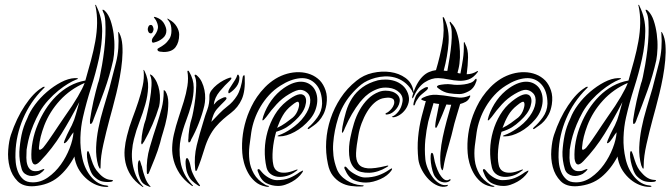

<svg xmlns="http://www.w3.org/2000/svg" viewBox="-20 -770 2773 794"><path d="M448 -521Q434 -458 411.5 -395.5Q389 -333 367 -277Q366 -272 362 -264Q358 -256 353 -258Q352 -258 352 -267Q352 -276 353 -279Q355 -293 358.5 -312.5Q362 -332 366.5 -352Q371 -372 376 -391.5Q381 -411 385 -425Q388 -431 392.5 -452Q397 -473 402 -501.5Q407 -530 411 -563Q415 -596 416 -626.5Q417 -657 415.5 -682Q414 -707 407 -719Q402 -729 405 -730Q409 -730 414 -725Q429 -710 437.5 -684.5Q446 -659 450 -629.5Q454 -600 453 -571Q452 -542 448 -521ZM474 -632Q484 -612 486 -583Q488 -554 485 -520.5Q482 -487 475.5 -451.5Q469 -416 461 -383.5Q453 -351 445.5 -323Q438 -295 433 -277Q419 -225 407.5 -173.5Q396 -122 396 -86Q396 -73 395 -73Q393 -71 390.5 -76Q388 -81 386 -86Q376 -122 377.5 -160.5Q379 -199 387 -239.5Q395 -280 407.5 -321.5Q420 -363 432 -404Q446 -456 460 -512.5Q474 -569 469 -632Q469 -637 468.5 -637.5Q468 -638 469 -638Q471 -638 474 -632ZM330 -427Q270 -401 227.5 -354.5Q185 -308 163 -251Q154 -227 148.5 -205.5Q143 -184 141 -160Q140 -148 147 -151Q154 -154 159 -160Q171 -175 181 -189.5Q191 -204 201.5 -219.5Q212 -235 223.5 -252.5Q235 -270 249 -290Q264 -311 277.5 -331.5Q291 -352 301.5 -370Q312 -388 319.5 -403Q327 -418 330 -427ZM308 -348Q272 -278 234 -216.5Q196 -155 147 -104Q116 -71 110 -114Q108 -148 115 -185Q122 -222 136 -255Q149 -287 168 -317Q187 -347 212 -372Q237 -397 267.5 -414Q298 -431 333 -437Q345 -479 356 -519.5Q367 -560 374 -599Q381 -638 381.5 -674.5Q382 -711 375 -744Q373 -750 374 -750Q376 -751 377.5 -748Q379 -745 379 -744Q403 -696 402.5 -641Q402 -586 389 -527Q376 -468 356.5 -407Q337 -346 323 -285Q314 -246 312.5 -201.5Q311 -157 321 -114Q331 -69 358 -37.5Q385 -6 420 -3Q428 -2 428 0Q428 2 425.5 2.5Q423 3 421 3Q400 3 379.5 -5Q359 -13 341 -28Q323 -43 309.5 -63.5Q296 -84 290 -110Q288 -118 288 -123Q260 -70 220.5 -37.5Q181 -5 121 0Q76 3 52.5 -21Q29 -45 20 -79Q11 -113 14 -150.5Q17 -188 25 -212Q48 -281 83 -333.5Q118 -386 153 -407Q155 -409 159 -410.5Q163 -412 164 -411Q166 -410 163 -407Q160 -404 159 -403Q105 -349 75.5 -279.5Q46 -210 44 -138Q43 -120 45 -99Q47 -78 54.5 -59.5Q62 -41 76 -28.5Q90 -16 114 -16Q148 -15 178.5 -36.5Q209 -58 231.5 -89.5Q254 -121 268 -157Q282 -193 284 -223Q277 -215 272 -206.5Q267 -198 259 -188Q258 -186 253 -181.5Q248 -177 245 -178Q243 -179 247 -189.5Q251 -200 257 -212.5Q263 -225 269 -236.5Q275 -248 277 -252Q288 -275 294 -298Q300 -321 308 -348ZM447 -23Q447 -21 442 -19Q439 -18 437 -18Q418 -16 401.5 -20Q385 -24 368 -41Q359 -50 352.5 -68Q346 -86 342.5 -103Q339 -120 339.5 -133Q340 -146 344 -145Q345 -146 347.5 -141Q350 -136 352 -129.5Q354 -123 356 -116.5Q358 -110 359 -107Q364 -91 371 -78Q378 -65 388 -55Q412 -27 440 -26Q442 -26 444.5 -25.5Q447 -25 447 -23ZM302 -445Q302 -444 300.5 -443Q299 -442 293 -440Q280 -435 261 -423.5Q242 -412 221 -395Q200 -378 179.5 -355.5Q159 -333 144 -307Q129 -280 118.5 -254.5Q108 -229 102 -207.5Q96 -186 93.5 -171Q91 -156 90 -151Q89 -134 89 -117.5Q89 -101 93.5 -87.5Q98 -74 108 -67Q118 -60 138 -63Q140 -63 150.5 -67.5Q161 -72 163 -71Q164 -70 162 -67Q160 -64 156 -60.5Q152 -57 148.5 -54.5Q145 -52 144 -51Q135 -46 124 -43.5Q113 -41 102.5 -43Q92 -45 83 -51.5Q74 -58 70 -70Q59 -107 60 -142Q62 -177 69 -211.5Q76 -246 93 -281Q103 -308 124.5 -337Q146 -366 174 -390Q202 -414 232.5 -430Q263 -446 290 -447Q294 -447 298 -447Q302 -447 302 -445Z M638 -330Q641 -343 641.5 -360Q642 -377 639 -395Q636 -413 628.5 -429.5Q621 -446 609 -458Q603 -462 602 -462Q598 -462 602 -456Q608 -443 606.5 -415.5Q605 -388 600 -358.5Q595 -329 589.5 -305.5Q584 -282 583 -277Q576 -259 570.5 -232Q565 -205 565 -188Q564 -186 564 -180Q564 -174 567 -173Q568 -173 571 -178Q574 -183 576 -185Q594 -217 610.5 -255Q627 -293 638 -330ZM642 -179Q646 -197 655 -225.5Q664 -254 670 -284.5Q676 -315 676 -344.5Q676 -374 664 -393Q660 -397 658 -397Q656 -397 657 -393Q657 -355 648.5 -322.5Q640 -290 630 -259Q613 -208 599 -159.5Q585 -111 587 -60Q587 -57 587.5 -53.5Q588 -50 591 -50Q593 -50 594 -52Q595 -54 597 -58Q607 -82 620 -114.5Q633 -147 642 -179ZM571 0Q552 -20 542 -44.5Q532 -69 528 -94.5Q524 -120 526 -146Q528 -172 534 -195Q543 -231 557 -267Q571 -303 581 -338.5Q591 -374 592.5 -408.5Q594 -443 578 -476Q575 -481 574 -481Q573 -481 573 -479.5Q573 -478 574 -477Q577 -447 570 -415Q563 -383 552 -349.5Q541 -316 527.5 -280.5Q514 -245 505 -208Q498 -181 495.5 -153Q493 -125 499 -97.5Q505 -70 521 -45Q537 -20 567 1Q569 3 572 3.5Q575 4 571 0ZM579 -38Q576 -46 572.5 -58Q569 -70 567 -81Q565 -85 562 -96Q559 -107 557 -107Q553 -107 551.5 -100Q550 -93 550 -82.5Q550 -72 551.5 -60.5Q553 -49 556 -41Q562 -21 570.5 -13Q579 -5 593 0Q599 3 602 3Q603 3 602.5 1.5Q602 0 601 0Q594 -8 588.5 -17Q583 -26 579 -38ZM657 -555Q652 -555 641.5 -556.5Q631 -558 631 -566Q631 -569 640 -573.5Q649 -578 660 -586.5Q671 -595 680 -608.5Q689 -622 689 -643Q689 -669 679 -682Q677 -685 674 -688.5Q671 -692 672 -693Q674 -693 676.5 -691.5Q679 -690 680 -689Q700 -678 710.5 -660.5Q721 -643 721 -627Q721 -595 706 -575Q691 -555 657 -555ZM620 -595Q608 -590 608 -601Q608 -609 614 -616.5Q620 -624 625.5 -633Q631 -642 633 -653.5Q635 -665 627 -682Q625 -687 620 -693Q615 -699 617 -700Q619 -701 625.5 -698.5Q632 -696 634 -695Q651 -687 659.5 -671Q668 -655 668 -643Q668 -624 652.5 -611.5Q637 -599 620 -595ZM591 -649Q591 -654 594 -660.5Q597 -667 604 -667Q609 -667 612 -660.5Q615 -654 615 -649Q615 -645 612 -638.5Q609 -632 604 -632Q597 -632 594 -638Q591 -644 591 -649Z M825 -333Q817 -299 802.5 -261.5Q788 -224 770 -192Q770 -190 767.5 -185.5Q765 -181 761 -181Q759 -181 758.5 -187Q758 -193 759 -195Q759 -211 763 -237.5Q767 -264 773 -281Q775 -287 779.5 -310Q784 -333 787.5 -361.5Q791 -390 791.5 -416.5Q792 -443 785 -456V-460Q789 -463 794 -458Q807 -447 814.5 -431Q822 -415 825.5 -397.5Q829 -380 828.5 -363Q828 -346 825 -333ZM864 -337Q875 -351 885 -357Q895 -363 905 -367Q906 -367 910 -368Q914 -369 916 -366Q918 -363 915 -359Q912 -355 910 -353Q903 -346 894.5 -337.5Q886 -329 879 -321Q869 -310 863 -295.5Q857 -281 854 -266Q871 -284 886.5 -300Q902 -316 920 -330Q943 -347 960 -374Q977 -401 984 -453Q986 -458 989 -459Q992 -460 992 -452Q995 -394 980 -360Q965 -326 935 -303Q919 -291 903 -277Q887 -263 872.5 -246Q858 -229 846 -206Q834 -183 825 -153Q818 -130 811 -109.5Q804 -89 796 -70Q794 -63 790 -63Q787 -64 787 -73Q782 -121 793.5 -168.5Q805 -216 821 -267Q828 -292 837.5 -317Q847 -342 846 -374Q846 -385 855 -397Q864 -409 877 -419.5Q890 -430 904 -437.5Q918 -445 928 -448Q937 -451 937 -447Q937 -443 931 -437Q910 -418 888.5 -392Q867 -366 864 -337ZM777 -1Q776 0 775.5 -0.5Q775 -1 770 -4Q740 -26 723 -52Q706 -78 698.5 -105.5Q691 -133 692 -160.5Q693 -188 699 -214Q707 -249 718.5 -283.5Q730 -318 740 -350.5Q750 -383 755 -414.5Q760 -446 755 -475Q755 -477 758 -478Q759 -478 760 -476.5Q761 -475 762 -474Q781 -442 781 -408.5Q781 -375 772 -340.5Q763 -306 749.5 -270.5Q736 -235 728 -199Q718 -153 726.5 -101Q735 -49 773 -8Q775 -5 777 -4Q779 -3 777 -1ZM807 0Q805 0 803 -1L799 -3Q785 -12 774 -22.5Q763 -33 755 -53Q752 -60 750 -71.5Q748 -83 747.5 -93Q747 -103 748.5 -110Q750 -117 754 -116Q757 -116 760.5 -108Q764 -100 766 -92Q768 -81 770.5 -71Q773 -61 777 -53Q788 -28 806 -5Q808 0 807 0ZM970 -449Q970 -428 958 -412Q946 -396 929 -385Q926 -383 925 -385.5Q924 -388 924 -389Q924 -395 929 -403.5Q934 -412 940.5 -421.5Q947 -431 953 -441Q959 -451 961 -459Q964 -464 967 -459Q970 -454 970 -449Z M1276 -408Q1284 -398 1288.5 -383Q1293 -368 1292 -350.5Q1291 -333 1284 -314Q1277 -295 1262 -277Q1233 -243 1198.5 -224.5Q1164 -206 1136 -206Q1119 -206 1136 -212Q1145 -215 1157.5 -221.5Q1170 -228 1184 -237.5Q1198 -247 1212.5 -260Q1227 -273 1239 -290Q1259 -318 1262.5 -344.5Q1266 -371 1252 -385Q1240 -397 1224 -398.5Q1208 -400 1176 -381Q1147 -364 1124 -339Q1101 -314 1081 -286Q1070 -272 1066.5 -272Q1063 -272 1069 -290Q1081 -325 1102.5 -355Q1124 -385 1154 -406Q1176 -421 1194.5 -427Q1213 -433 1228.5 -432Q1244 -431 1256 -424.5Q1268 -418 1276 -408ZM1330 -338Q1326 -314 1317.5 -297.5Q1309 -281 1298.5 -269.5Q1288 -258 1277.5 -251Q1267 -244 1259 -238Q1255 -235 1253 -237Q1251 -239 1256 -244Q1274 -259 1292.5 -284.5Q1311 -310 1312 -341Q1312 -394 1286 -422Q1260 -450 1221 -446.5Q1182 -443 1140 -416Q1113 -399 1092.5 -376.5Q1072 -354 1057 -328.5Q1042 -303 1032.5 -276Q1023 -249 1019 -222Q1015 -196 1011.5 -166Q1008 -136 1011.5 -107Q1015 -78 1030 -51.5Q1045 -25 1077 -6Q1082 -3 1087.5 -2Q1093 -1 1093 0Q1093 2 1088 2.5Q1083 3 1077 1Q1052 -4 1034.5 -19.5Q1017 -35 1006 -55Q995 -75 989 -97Q983 -119 982 -137Q976 -216 1004 -293Q1010 -309 1019.5 -329Q1029 -349 1043 -369.5Q1057 -390 1076 -409.5Q1095 -429 1119 -444Q1142 -458 1167 -465Q1192 -472 1217 -471.5Q1242 -471 1264 -462.5Q1286 -454 1303 -437Q1318 -421 1326.5 -396Q1335 -371 1330 -338ZM1239 -374Q1251 -360 1242 -330.5Q1233 -301 1200 -271Q1182 -254 1165 -243.5Q1148 -233 1122 -225Q1111 -187 1108 -150Q1105 -113 1110 -90Q1111 -81 1116.5 -72.5Q1122 -64 1132.5 -59.5Q1143 -55 1160 -56Q1177 -57 1202 -67Q1209 -70 1210.5 -68.5Q1212 -67 1204 -62Q1186 -48 1166 -42.5Q1146 -37 1128.5 -39Q1111 -41 1098.5 -51Q1086 -61 1082 -78Q1074 -113 1075 -151Q1076 -189 1086.5 -226Q1097 -263 1116.5 -295.5Q1136 -328 1165 -351Q1219 -394 1239 -374ZM1229 -55Q1222 -45 1211.5 -35.5Q1201 -26 1187.5 -18.5Q1174 -11 1159.5 -6Q1145 -1 1130 -1Q1104 -1 1081.5 -12.5Q1059 -24 1047 -59Q1045 -63 1045 -66.5Q1045 -70 1047 -70Q1051 -72 1055 -67.5Q1059 -63 1063 -58Q1074 -45 1091.5 -35Q1109 -25 1125 -25Q1155 -25 1177 -34Q1199 -43 1219 -58Q1224 -61 1230.5 -64Q1237 -67 1229 -55ZM1215 -347Q1211 -355 1186 -334Q1163 -316 1149.5 -292.5Q1136 -269 1126 -241Q1145 -250 1161 -261.5Q1177 -273 1191 -284Q1206 -297 1213 -318Q1220 -339 1215 -347Z M1462 -210Q1466 -235 1475.5 -260.5Q1485 -286 1498 -307.5Q1511 -329 1527 -343.5Q1543 -358 1561 -363Q1584 -368 1595.5 -365Q1607 -362 1609 -356Q1612 -347 1609 -338Q1606 -329 1600.5 -322Q1595 -315 1588.5 -309.5Q1582 -304 1578 -303Q1573 -301 1574.5 -298Q1576 -295 1584 -297Q1593 -298 1602 -304Q1611 -310 1618.5 -319Q1626 -328 1630 -338.5Q1634 -349 1633 -360Q1631 -371 1622.5 -379Q1614 -387 1602 -391Q1590 -395 1575 -395Q1560 -395 1547 -390Q1521 -380 1501.5 -360.5Q1482 -341 1467.5 -315.5Q1453 -290 1444 -260.5Q1435 -231 1429 -201Q1421 -164 1424 -128.5Q1427 -93 1447 -73Q1457 -63 1473 -59Q1489 -55 1507 -55.5Q1525 -56 1543.5 -62Q1562 -68 1578 -78Q1582 -80 1584.5 -82Q1587 -84 1585 -85Q1584 -86 1577 -84Q1528 -72 1501 -74Q1474 -76 1462.5 -92Q1451 -108 1452.5 -137.5Q1454 -167 1462 -210ZM1474 -4Q1442 -6 1413 -24.5Q1384 -43 1373 -71Q1362 -100 1359 -126.5Q1356 -153 1358 -178Q1362 -230 1378.5 -282.5Q1395 -335 1430 -377Q1452 -403 1474 -420.5Q1496 -438 1532 -448Q1550 -453 1571 -454Q1592 -455 1612.5 -449.5Q1633 -444 1651 -431Q1669 -418 1683 -396Q1686 -386 1689 -386Q1692 -389 1689 -397Q1683 -429 1656.5 -448Q1630 -467 1594.5 -472Q1559 -477 1521 -468.5Q1483 -460 1454 -436Q1415 -405 1388.5 -364.5Q1362 -324 1347 -279Q1332 -234 1329 -186Q1326 -138 1336 -92Q1342 -62 1356.5 -43.5Q1371 -25 1390 -14.5Q1409 -4 1431 -1Q1453 2 1475 1Q1481 1 1482.5 0Q1484 -1 1484 -2Q1484 -4 1474 -4ZM1396 -245Q1396 -244 1395.5 -240Q1395 -236 1394.5 -232Q1394 -228 1394 -224.5Q1394 -221 1396 -221Q1398 -221 1402.5 -231Q1407 -241 1407 -242Q1433 -302 1469 -348Q1472 -351 1481 -361.5Q1490 -372 1505 -383Q1520 -394 1541 -402Q1562 -410 1588 -407Q1615 -404 1632 -387Q1649 -370 1644 -347Q1640 -325 1628.5 -310Q1617 -295 1606 -290Q1598 -287 1601.5 -286Q1605 -285 1607 -285Q1619 -286 1632.5 -294.5Q1646 -303 1656 -316.5Q1666 -330 1670 -347Q1674 -364 1667 -384Q1659 -405 1644 -417.5Q1629 -430 1611 -435.5Q1593 -441 1574.5 -441Q1556 -441 1543 -438Q1505 -428 1479 -409Q1453 -390 1436.5 -364.5Q1420 -339 1411 -308.5Q1402 -278 1396 -245ZM1598 -64Q1602 -70 1601.5 -72Q1601 -74 1599 -73.5Q1597 -73 1593.5 -70.5Q1590 -68 1588 -67Q1568 -53 1543.5 -44.5Q1519 -36 1489 -36Q1474 -36 1453.5 -46.5Q1433 -57 1422 -68Q1418 -73 1413.5 -77.5Q1409 -82 1406 -81Q1402 -77 1406 -70Q1421 -35 1444 -25Q1467 -15 1493 -15Q1508 -15 1523.5 -19Q1539 -23 1553.5 -29.5Q1568 -36 1579.5 -45Q1591 -54 1598 -64Z M1950 -444Q1951 -443 1951 -439.5Q1951 -436 1950 -434Q1941 -405 1919 -393Q1897 -381 1880 -381Q1859 -381 1837 -384.5Q1815 -388 1795 -403Q1793 -405 1790 -407Q1787 -409 1787 -411Q1787 -414 1790 -415.5Q1793 -417 1795 -418Q1804 -420 1818.5 -421.5Q1833 -423 1847 -421Q1857 -419 1871 -419Q1885 -419 1899.5 -421Q1914 -423 1926 -427.5Q1938 -432 1944 -441Q1947 -445 1950 -444ZM1957 -475 1954 -470Q1937 -448 1918 -441.5Q1899 -435 1878 -436Q1857 -437 1835.5 -441.5Q1814 -446 1793 -447Q1765 -448 1737 -430Q1709 -412 1689 -367Q1686 -361 1685 -364.5Q1684 -368 1685 -371Q1693 -401 1704 -421Q1715 -441 1727.5 -453.5Q1740 -466 1754 -472Q1768 -478 1783 -480Q1800 -537 1809.5 -591.5Q1819 -646 1811 -695Q1811 -699 1811 -699Q1813 -700 1815 -698Q1817 -696 1817 -695Q1839 -647 1835 -592.5Q1831 -538 1815 -478Q1820 -477 1823 -477Q1826 -477 1830 -477Q1835 -503 1839.5 -532.5Q1844 -562 1846.5 -589Q1849 -616 1848 -638Q1847 -660 1841 -671Q1838 -680 1841 -680Q1843 -680 1844 -678Q1845 -676 1847 -674Q1861 -660 1869 -636Q1877 -612 1880 -585Q1883 -558 1882 -531.5Q1881 -505 1876 -485L1872 -469Q1875 -467 1878 -467Q1881 -467 1884 -466Q1890 -496 1894.5 -526Q1899 -556 1898 -589Q1898 -596 1899 -596Q1901 -596 1902 -593Q1903 -590 1904 -588Q1916 -566 1915.5 -533Q1915 -500 1910 -463Q1932 -463 1952 -475Q1957 -478 1957 -475ZM1750 -407Q1750 -402 1744.5 -397Q1739 -392 1736 -390Q1731 -386 1724.5 -380.5Q1718 -375 1713 -369Q1708 -361 1703.5 -355Q1699 -349 1696 -338Q1695 -336 1693.5 -334.5Q1692 -333 1691 -334Q1688 -337 1691 -347Q1695 -362 1699 -371.5Q1703 -381 1714 -392Q1718 -396 1724 -400Q1730 -404 1736 -407Q1742 -410 1746 -410Q1750 -410 1750 -407ZM1828 -5Q1833 -7 1832 -4Q1831 -1 1829 0Q1811 6 1791 -2Q1771 -10 1754 -27Q1737 -44 1725 -66.5Q1713 -89 1710 -111Q1705 -158 1709 -202Q1713 -246 1724 -289L1741 -352Q1735 -352 1729 -355Q1722 -357 1722 -360Q1722 -362 1729 -366Q1757 -380 1785.5 -378Q1814 -376 1843 -371Q1861 -368 1879.5 -366.5Q1898 -365 1920 -374Q1922 -376 1924 -375Q1926 -373 1923 -368Q1917 -355 1906 -349Q1895 -343 1883 -340Q1875 -314 1869 -293.5Q1863 -273 1859 -259Q1848 -211 1833.5 -161.5Q1819 -112 1814 -78Q1812 -67 1810 -66Q1808 -65 1806 -70Q1804 -75 1803 -78Q1799 -107 1801.5 -138.5Q1804 -170 1811 -203Q1818 -236 1827 -269.5Q1836 -303 1846 -337Q1841 -337 1836 -337Q1831 -337 1826 -338Q1818 -317 1809.5 -296.5Q1801 -276 1793 -258Q1792 -256 1788.5 -248.5Q1785 -241 1783 -241Q1779 -242 1780 -250.5Q1781 -259 1781 -262Q1783 -277 1787.5 -297Q1792 -317 1796 -340Q1791 -341 1785 -341.5Q1779 -342 1773 -344Q1767 -324 1761.5 -305Q1756 -286 1751 -267Q1743 -232 1739 -192.5Q1735 -153 1739 -111Q1741 -92 1749.5 -72Q1758 -52 1770 -36Q1782 -20 1797.5 -11Q1813 -2 1828 -5ZM1837 -27Q1842 -31 1843 -27.5Q1844 -24 1839 -21Q1835 -18 1828.5 -16.5Q1822 -15 1814 -16Q1806 -17 1797 -22Q1788 -27 1780 -38Q1773 -47 1768.5 -64Q1764 -81 1762 -97.5Q1760 -114 1761 -126Q1762 -138 1766 -138Q1771 -138 1773.5 -124Q1776 -110 1778 -101Q1782 -85 1789 -68Q1796 -51 1804 -41Q1814 -28 1822 -25.5Q1830 -23 1837 -27Z M2208 -408Q2216 -398 2220.5 -383Q2225 -368 2224 -350.5Q2223 -333 2216 -314Q2209 -295 2194 -277Q2165 -243 2130.5 -224.5Q2096 -206 2068 -206Q2051 -206 2068 -212Q2077 -215 2089.5 -221.5Q2102 -228 2116 -237.5Q2130 -247 2144.5 -260Q2159 -273 2171 -290Q2191 -318 2194.5 -344.5Q2198 -371 2184 -385Q2172 -397 2156 -398.5Q2140 -400 2108 -381Q2079 -364 2056 -339Q2033 -314 2013 -286Q2002 -272 1998.5 -272Q1995 -272 2001 -290Q2013 -325 2034.5 -355Q2056 -385 2086 -406Q2108 -421 2126.5 -427Q2145 -433 2160.5 -432Q2176 -431 2188 -424.5Q2200 -418 2208 -408ZM2262 -338Q2258 -314 2249.5 -297.5Q2241 -281 2230.5 -269.5Q2220 -258 2209.5 -251Q2199 -244 2191 -238Q2187 -235 2185 -237Q2183 -239 2188 -244Q2206 -259 2224.5 -284.5Q2243 -310 2244 -341Q2244 -394 2218 -422Q2192 -450 2153 -446.5Q2114 -443 2072 -416Q2045 -399 2024.5 -376.5Q2004 -354 1989 -328.5Q1974 -303 1964.5 -276Q1955 -249 1951 -222Q1947 -196 1943.5 -166Q1940 -136 1943.5 -107Q1947 -78 1962 -51.5Q1977 -25 2009 -6Q2014 -3 2019.5 -2Q2025 -1 2025 0Q2025 2 2020 2.5Q2015 3 2009 1Q1984 -4 1966.5 -19.5Q1949 -35 1938 -55Q1927 -75 1921 -97Q1915 -119 1914 -137Q1908 -216 1936 -293Q1942 -309 1951.5 -329Q1961 -349 1975 -369.5Q1989 -390 2008 -409.5Q2027 -429 2051 -444Q2074 -458 2099 -465Q2124 -472 2149 -471.5Q2174 -471 2196 -462.5Q2218 -454 2235 -437Q2250 -421 2258.5 -396Q2267 -371 2262 -338ZM2171 -374Q2183 -360 2174 -330.5Q2165 -301 2132 -271Q2114 -254 2097 -243.5Q2080 -233 2054 -225Q2043 -187 2040 -150Q2037 -113 2042 -90Q2043 -81 2048.5 -72.5Q2054 -64 2064.5 -59.5Q2075 -55 2092 -56Q2109 -57 2134 -67Q2141 -70 2142.5 -68.5Q2144 -67 2136 -62Q2118 -48 2098 -42.5Q2078 -37 2060.5 -39Q2043 -41 2030.5 -51Q2018 -61 2014 -78Q2006 -113 2007 -151Q2008 -189 2018.5 -226Q2029 -263 2048.5 -295.5Q2068 -328 2097 -351Q2151 -394 2171 -374ZM2161 -55Q2154 -45 2143.5 -35.5Q2133 -26 2119.5 -18.5Q2106 -11 2091.5 -6Q2077 -1 2062 -1Q2036 -1 2013.5 -12.5Q1991 -24 1979 -59Q1977 -63 1977 -66.5Q1977 -70 1979 -70Q1983 -72 1987 -67.5Q1991 -63 1995 -58Q2006 -45 2023.5 -35Q2041 -25 2057 -25Q2087 -25 2109 -34Q2131 -43 2151 -58Q2156 -61 2162.5 -64Q2169 -67 2161 -55ZM2147 -347Q2143 -355 2118 -334Q2095 -316 2081.5 -292.5Q2068 -269 2058 -241Q2077 -250 2093 -261.5Q2109 -273 2123 -284Q2138 -297 2145 -318Q2152 -339 2147 -347Z M2694 -521Q2680 -458 2657.5 -395.5Q2635 -333 2613 -277Q2612 -272 2608 -264Q2604 -256 2599 -258Q2598 -258 2598 -267Q2598 -276 2599 -279Q2601 -293 2604.5 -312.5Q2608 -332 2612.5 -352Q2617 -372 2622 -391.5Q2627 -411 2631 -425Q2634 -431 2638.5 -452Q2643 -473 2648 -501.5Q2653 -530 2657 -563Q2661 -596 2662 -626.5Q2663 -657 2661.5 -682Q2660 -707 2653 -719Q2648 -729 2651 -730Q2655 -730 2660 -725Q2675 -710 2683.5 -684.5Q2692 -659 2696 -629.5Q2700 -600 2699 -571Q2698 -542 2694 -521ZM2720 -632Q2730 -612 2732 -583Q2734 -554 2731 -520.5Q2728 -487 2721.5 -451.5Q2715 -416 2707 -383.5Q2699 -351 2691.5 -323Q2684 -295 2679 -277Q2665 -225 2653.5 -173.5Q2642 -122 2642 -86Q2642 -73 2641 -73Q2639 -71 2636.5 -76Q2634 -81 2632 -86Q2622 -122 2623.5 -160.5Q2625 -199 2633 -239.5Q2641 -280 2653.5 -321.5Q2666 -363 2678 -404Q2692 -456 2706 -512.5Q2720 -569 2715 -632Q2715 -637 2714.5 -637.5Q2714 -638 2715 -638Q2717 -638 2720 -632ZM2576 -427Q2516 -401 2473.5 -354.5Q2431 -308 2409 -251Q2400 -227 2394.5 -205.5Q2389 -184 2387 -160Q2386 -148 2393 -151Q2400 -154 2405 -160Q2417 -175 2427 -189.5Q2437 -204 2447.5 -219.5Q2458 -235 2469.5 -252.5Q2481 -270 2495 -290Q2510 -311 2523.5 -331.5Q2537 -352 2547.5 -370Q2558 -388 2565.5 -403Q2573 -418 2576 -427ZM2554 -348Q2518 -278 2480 -216.5Q2442 -155 2393 -104Q2362 -71 2356 -114Q2354 -148 2361 -185Q2368 -222 2382 -255Q2395 -287 2414 -317Q2433 -347 2458 -372Q2483 -397 2513.5 -414Q2544 -431 2579 -437Q2591 -479 2602 -519.5Q2613 -560 2620 -599Q2627 -638 2627.5 -674.5Q2628 -711 2621 -744Q2619 -750 2620 -750Q2622 -751 2623.5 -748Q2625 -745 2625 -744Q2649 -696 2648.5 -641Q2648 -586 2635 -527Q2622 -468 2602.5 -407Q2583 -346 2569 -285Q2560 -246 2558.5 -201.5Q2557 -157 2567 -114Q2577 -69 2604 -37.5Q2631 -6 2666 -3Q2674 -2 2674 0Q2674 2 2671.5 2.5Q2669 3 2667 3Q2646 3 2625.5 -5Q2605 -13 2587 -28Q2569 -43 2555.5 -63.5Q2542 -84 2536 -110Q2534 -118 2534 -123Q2506 -70 2466.5 -37.5Q2427 -5 2367 0Q2322 3 2298.5 -21Q2275 -45 2266 -79Q2257 -113 2260 -150.5Q2263 -188 2271 -212Q2294 -281 2329 -333.5Q2364 -386 2399 -407Q2401 -409 2405 -410.5Q2409 -412 2410 -411Q2412 -410 2409 -407Q2406 -404 2405 -403Q2351 -349 2321.5 -279.5Q2292 -210 2290 -138Q2289 -120 2291 -99Q2293 -78 2300.5 -59.5Q2308 -41 2322 -28.5Q2336 -16 2360 -16Q2394 -15 2424.5 -36.5Q2455 -58 2477.5 -89.5Q2500 -121 2514 -157Q2528 -193 2530 -223Q2523 -215 2518 -206.5Q2513 -198 2505 -188Q2504 -186 2499 -181.5Q2494 -177 2491 -178Q2489 -179 2493 -189.5Q2497 -200 2503 -212.5Q2509 -225 2515 -236.5Q2521 -248 2523 -252Q2534 -275 2540 -298Q2546 -321 2554 -348ZM2693 -23Q2693 -21 2688 -19Q2685 -18 2683 -18Q2664 -16 2647.5 -20Q2631 -24 2614 -41Q2605 -50 2598.5 -68Q2592 -86 2588.5 -103Q2585 -120 2585.5 -133Q2586 -146 2590 -145Q2591 -146 2593.5 -141Q2596 -136 2598 -129.5Q2600 -123 2602 -116.5Q2604 -110 2605 -107Q2610 -91 2617 -78Q2624 -65 2634 -55Q2658 -27 2686 -26Q2688 -26 2690.5 -25.5Q2693 -25 2693 -23ZM2548 -445Q2548 -444 2546.5 -443Q2545 -442 2539 -440Q2526 -435 2507 -423.5Q2488 -412 2467 -395Q2446 -378 2425.5 -355.5Q2405 -333 2390 -307Q2375 -280 2364.5 -254.5Q2354 -229 2348 -207.5Q2342 -186 2339.5 -171Q2337 -156 2336 -151Q2335 -134 2335 -117.5Q2335 -101 2339.5 -87.5Q2344 -74 2354 -67Q2364 -60 2384 -63Q2386 -63 2396.5 -67.5Q2407 -72 2409 -71Q2410 -70 2408 -67Q2406 -64 2402 -60.5Q2398 -57 2394.5 -54.5Q2391 -52 2390 -51Q2381 -46 2370 -43.5Q2359 -41 2348.5 -43Q2338 -45 2329 -51.5Q2320 -58 2316 -70Q2305 -107 2306 -142Q2308 -177 2315 -211.5Q2322 -246 2339 -281Q2349 -308 2370.5 -337Q2392 -366 2420 -390Q2448 -414 2478.5 -430Q2509 -446 2536 -447Q2540 -447 2544 -447Q2548 -447 2548 -445Z"/></svg>

Font: Akronim
Style: Regular
Weight: 400
Designer: Grzegorz Klimczewski
Foundry: Fonty.PL
Version: Version 1.001